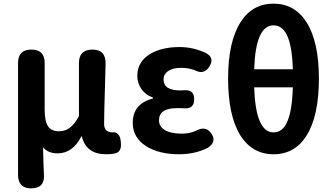

<svg xmlns="http://www.w3.org/2000/svg" viewBox="-20 -832 1828 1053"><path d="M151 201Q79 201 79 127V-179V-487Q79 -560 152 -560Q225 -560 225 -487V-229Q225 -167 243.5 -139.5Q262 -112 303 -112Q336 -112 361 -130Q388 -149 413 -195V-486Q413 -560 487 -560Q561 -560 559 -482Q558 -445 556 -369Q551 -211 551 -152Q551 -106 599 -106Q600 -106 601 -106Q616 -109 628 -95Q639 -83 641 -65Q652 -3 616 8Q595 14 562 14Q452 14 429 -84H426Q379 9 296 9Q242 9 216 -25Q218 72 221 124Q227 201 151 201Z M963 14Q852 14 782 -30Q708 -77 708 -158Q708 -263 819 -292V-297Q778 -311 754 -346Q733 -378 733 -416Q733 -493 803 -536Q867 -574 966 -574Q1039 -574 1110 -541Q1157 -515 1130 -470Q1101 -419 1048 -447Q1013 -460 973 -460Q930 -460 903.5 -443Q877 -426 877 -396Q877 -336 969 -336Q982 -336 989 -337Q1045 -342 1045 -288Q1045 -233 989 -238Q982 -238 969 -239Q957 -239 951 -239Q852 -239 852 -172Q852 -138 884.5 -118.5Q917 -99 978 -99Q1018 -99 1053 -114Q1110 -146 1141 -97Q1169 -53 1119 -21Q1049 14 963 14Z M1480 14Q1365 14 1299 -88Q1231 -197 1231 -401Q1231 -603 1299 -710Q1364 -812 1480 -812Q1596 -812 1661 -710Q1729 -603 1729 -401Q1729 -196 1661 -88Q1597 14 1480 14ZM1480 -106Q1527 -106 1552 -157Q1582 -217 1586 -353H1480H1374Q1382 -106 1480 -106ZM1374 -452H1480H1586Q1582 -585 1552 -643Q1526 -693 1480 -693Q1382 -693 1374 -452Z"/></svg>

Font: GenSenRounded JP B
Style: Regular
Weight: 700
Version: Version 1.501;PS 1;hotconv 16.6.51;makeotf.lib2.5.65220